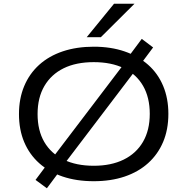

<svg xmlns="http://www.w3.org/2000/svg" viewBox="-20 -965 1007 1032"><path d="M484 9Q391 9 317 -16Q243 -41 190.5 -88Q138 -135 110 -201.5Q82 -268 82 -352Q82 -435 110 -502Q138 -569 190.5 -616.5Q243 -664 317.5 -689Q392 -714 484 -714Q576 -714 650 -688.5Q724 -663 776.5 -616.5Q829 -570 857 -503Q885 -436 885 -353Q885 -269 857 -202.5Q829 -136 776.5 -88.5Q724 -41 650 -16Q576 9 484 9ZM484 -74Q577 -74 644.5 -107Q712 -140 748.5 -202.5Q785 -265 785 -353Q785 -441 749 -503.5Q713 -566 645.5 -598.5Q578 -631 484 -631Q389 -631 322 -598Q255 -565 218.5 -502.5Q182 -440 182 -352Q182 -264 218 -202Q254 -140 322 -107Q390 -74 484 -74ZM232 47 171 2 242 -93 275 -133 646 -621 669 -658 742 -756 803 -710 732 -615 699 -575 329 -88 305 -51ZM446 -765 593 -945H703L522 -765Z"/></svg>

Font: Nunito Sans 10pt Expanded
Style: Regular
Weight: 400
Width: 7
Designer: Vernon Adams
Foundry: Vernon Adams
Version: Version 3.101;gftools[0.9.27]